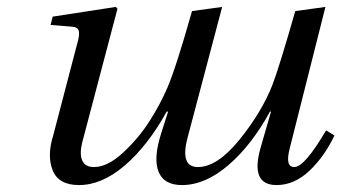

<svg xmlns="http://www.w3.org/2000/svg" viewBox="-20 -522 985 554"><path d="M126 -450 132 -474 314 -502 319 -497 217 -110Q209 -77 217.5 -58.5Q226 -40 251 -40Q290 -40 334.5 -81Q379 -122 410.5 -171Q442 -220 463 -269Q488 -327 534 -490L621 -502L521 -124Q499 -40 551 -40Q607 -40 671 -119Q735 -198 766 -277Q785 -326 832 -490L919 -502L816 -94Q802 -40 829 -40Q859 -40 921 -146L945 -131Q916 -70 872.5 -29Q829 12 778 12Q701 12 732 -96L762 -200H759Q706 -103 639 -45.5Q572 12 505 12Q453 12 437.5 -26.5Q422 -65 445 -137L465 -200H461Q406 -101 340 -44.5Q274 12 208 12Q149 12 132 -30.5Q115 -73 134 -133L203 -397Q210 -420 207.5 -432Q205 -444 188 -445Z"/></svg>

Font: Heuristica
Style: Italic
Weight: 400
Italic angle: -13°
Version: Version 1.0.2